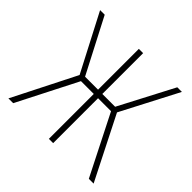

<svg xmlns="http://www.w3.org/2000/svg" viewBox="-139 -661 795 795"><g transform="rotate(45 258.5 -263.5)"><path d="M9 0H37L171 -263H246V0H271V-263H347L480 0H508L368 -277L498 -527H471L346 -288H271V-527H246V-288H170L46 -527H19L149 -277Z"/></g></svg>

Font: Noto Sans Condensed Thin
Style: Regular
Weight: 100
Width: 3
Designer: Monotype Design Team
Foundry: Monotype Imaging Inc.
Version: Version 2.013